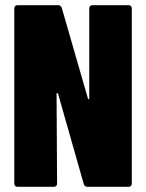

<svg xmlns="http://www.w3.org/2000/svg" viewBox="-20 -720 563 740"><path d="M324 -688V-341C324 -337 320 -336 319 -340L218 -690C216 -696 211 -700 204 -700H47C40 -700 35 -695 35 -688V-12C35 -5 40 0 47 0H188C195 0 200 -5 200 -12L198 -358C198 -363 203 -362 204 -358L303 -10C305 -4 310 0 317 0H476C483 0 488 -5 488 -12V-688C488 -695 483 -700 476 -700H336C329 -700 324 -695 324 -688Z"/></svg>

Font: Barlow Condensed ExtraBold
Style: Regular
Weight: 800
Width: 3
Designer: Jeremy Tribby
Foundry: Tribby Type
Version: Version 1.422;hotconv 1.0.109;makeotfexe 2.5.65596